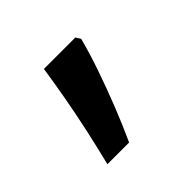

<svg xmlns="http://www.w3.org/2000/svg" viewBox="-76 -203 419 419"><g transform="rotate(-45 134.0 6.5)"><path d="M46 129Q56 89 65.5 45.5Q75 2 82.5 -40Q90 -82 95 -116H192L199 -105Q190 -70 176 -29.5Q162 11 146 51.5Q130 92 113 129Z"/></g></svg>

Font: hin115
Style: Book
Weight: 400
Designer: Jelle Bosma - Monotype Design Team
Foundry: Monotype Imaging Inc.
Version: Version 2.003